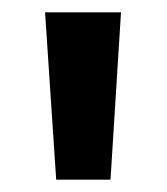

<svg xmlns="http://www.w3.org/2000/svg" viewBox="-20 -711 270 311"><path d="M159 -420H71L53 -691H176Z"/></svg>

Font: Trujillo Medium
Style: Regular
Weight: 500
Designer: Fira Sans original fonts by bBox Type GmbH, Carrois Corporate GbR, & Edenspiekermann AG / Changes by Cristiano Sobral
Foundry: Fira Sans original fonts by bBox Type GmbH, Carrois Corporate GbR, & Edenspiekermann AG / Changes by Cristiano Sobral
Version: Version 4.301;October 17, 2021;FontCreator 14.0.0.2814 64-bi